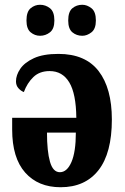

<svg xmlns="http://www.w3.org/2000/svg" viewBox="-20 -775 525 805"><path d="M234 10Q140 10 85.5 -51.5Q31 -113 31 -232V-281H300Q299 -382 270.5 -429.5Q242 -477 188 -477Q146 -477 120 -452Q94 -427 80 -389Q67 -394 57 -405.5Q47 -417 47 -434Q47 -460 65 -486.5Q83 -513 122 -531Q161 -549 225 -549Q338 -549 393.5 -477Q449 -405 449 -274Q449 -133 393 -61.5Q337 10 234 10ZM231 -53Q261 -53 279.5 -95.5Q298 -138 298 -219H177Q177 -141 189.5 -97Q202 -53 231 -53ZM325 -625Q301 -625 283.5 -639.5Q266 -654 266 -689Q266 -726 283.5 -740.5Q301 -755 325 -755Q345 -755 363.5 -740.5Q382 -726 382 -689Q382 -654 363.5 -639.5Q345 -625 325 -625ZM148 -625Q126 -625 108.5 -639.5Q91 -654 91 -689Q91 -726 108.5 -740.5Q126 -755 148 -755Q171 -755 189.5 -740.5Q208 -726 208 -689Q208 -654 189.5 -639.5Q171 -625 148 -625Z"/></svg>

Font: Noto Serif ExtraCondensed ExtraBold
Style: Regular
Weight: 800
Width: 2
Designer: Monotype Design Team
Foundry: Monotype Imaging Inc.
Version: Version 2.013; ttfautohint (v1.8.4.7-5d5b)